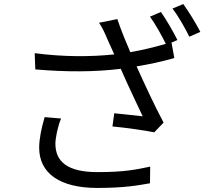

<svg xmlns="http://www.w3.org/2000/svg" viewBox="-20 -881 1040 946"><path d="M200 -304C184 -250 173 -196 173 -153C173 -28 274 45 459 45C590 45 657 33 719 22L720 -60C649 -45 591 -33 460 -33C312 -33 253 -85 253 -173C253 -202 265 -260 281 -297ZM719 -799C745 -763 777 -706 797 -665C738 -648 681 -634 622 -624C600 -676 581 -720 558 -787L468 -769C485 -743 494 -724 510 -686L543 -613C430 -601 295 -600 151 -619L154 -539C305 -526 447 -526 575 -542C605 -472 654 -370 683 -308C650 -312 580 -319 543 -323L534 -258C599 -252 697 -238 740 -229L786 -277C741 -361 688 -476 653 -554C715 -564 779 -578 839 -595L825 -671L854 -684C834 -725 798 -786 773 -822ZM830 -839C859 -801 891 -744 913 -700L967 -724C948 -762 910 -824 883 -861Z"/></svg>

Font: Noto Sans Mono CJK JP Regular
Style: Regular
Weight: 400
Designer: Ryoko NISHIZUKA (kana & ideographs); Paul D. Hunt (Latin, Greek & Cyrillic); Wenlong ZHANG (bopomofo); Sandoll Communica
Foundry: Adobe Systems Incorporated
Version: Version 1.004;PS 1.004;hotconv 1.0.82;makeotf.lib2.5.63406